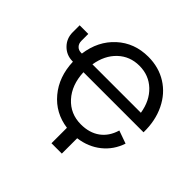

<svg xmlns="http://www.w3.org/2000/svg" viewBox="-206 -917 1273 1273"><g transform="rotate(45 430.5 -280.0)"><path d="M442.9 149.9V4.9Q320.3 -11.7 243.2 -103.8Q166 -195.8 161.1 -333H158.2Q100.6 -333 61.3 -372.6Q22 -412.1 22 -470.2V-535.2H103V-471.2Q103 -444.8 118.2 -429Q133.3 -413.1 158.2 -413.1H165Q183.1 -546.4 272.7 -628.2Q362.3 -710 492.2 -710Q589.8 -710 665.8 -662.6Q741.7 -615.2 783.4 -529.1Q825.2 -442.9 823.2 -333H259.8Q264.6 -217.8 328.9 -147Q393.1 -76.2 492.2 -76.2Q571.8 -76.2 625.7 -115.2Q679.7 -154.3 701.2 -228L792 -195.8Q764.6 -112.8 698.5 -59.6Q632.3 -6.3 540 5.9V149.9ZM265.1 -412.1H719.2Q703.6 -509.8 642.3 -567.9Q581.1 -626 492.2 -626Q403.3 -626 342 -567.9Q280.8 -509.8 265.1 -412.1Z"/></g></svg>

Font: LT Superior Med
Style: Regular
Weight: 500
Designer: Daniel Lyons
Foundry: LyonsType
Version: Version 1.000